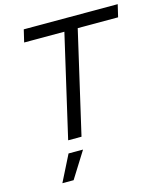

<svg xmlns="http://www.w3.org/2000/svg" viewBox="-134 -803 967 1139"><g transform="rotate(-15 349.0 -233.5)"><path d="M698 -704 680 -628H432L287 0H205L350 -628H103L121 -704ZM276 76 175 237H106L187 76Z"/></g></svg>

Font: Prodigy Sans
Style: Italic
Weight: 400
Italic angle: -13°
Designer: Wei Huang
Foundry: Wei Huang
Version: Version 1.003; ttfautohint (v1.8.3)